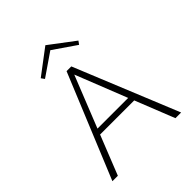

<svg xmlns="http://www.w3.org/2000/svg" viewBox="-231 -1002 1146 1146"><g transform="rotate(-45 342.0 -428.5)"><path d="M485 -249H197L98 0H52L323 -658H363L632 0H584ZM470 -285 341 -611 211 -285ZM487 -716 343 -815 199 -716 184 -737 343 -857 502 -737Z"/></g></svg>

Font: Ysabeau Light
Style: Regular
Weight: 300
Designer: Christian Thalmann (Catharsis Fonts)
Version: Version 0.003